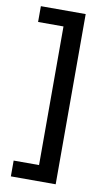

<svg xmlns="http://www.w3.org/2000/svg" viewBox="-90 -720 489 886"><g transform="rotate(10 154.5 -277.0)"><path d="M237.5 122H27.5V48H146.5V-601.5H27.5V-675.5H237.5Z"/></g></svg>

Font: Anek Gujarati Medium
Style: Regular
Weight: 500
Designer: Mrunmayee Ghaisas (Gujarati), Yesha Goshar (Latin)
Foundry: Ek Type
Version: Version 1.003